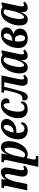

<svg xmlns="http://www.w3.org/2000/svg" viewBox="1567 -2153 816 3990"><g transform="rotate(-90 1975.0 -158.0)"><path d="M403 10Q345 10 322.5 -21Q300 -52 300 -91Q300 -110 302.5 -133.5Q305 -157 312 -188L335 -295Q343 -332 348.5 -365Q354 -398 354 -418Q354 -435 348 -449.5Q342 -464 322 -464Q297 -464 271.5 -429.5Q246 -395 225.5 -341.5Q205 -288 192 -229L144 0H14L99 -400Q103 -417 105 -429Q107 -441 107 -452Q107 -487 69 -487H57L67 -536H248L235 -443H238Q299 -546 392 -546Q445 -546 466.5 -514Q488 -482 488 -440Q488 -415 482.5 -384Q477 -353 469 -315L445 -204Q439 -177 435.5 -152Q432 -127 432 -108Q432 -89 439 -77Q446 -65 460 -65Q482 -65 504 -87L529 -54Q510 -30 478.5 -10Q447 10 403 10Z M503 230 637 -400Q641 -417 643 -429Q645 -441 645 -452Q645 -487 606 -487H595L605 -536H783L756 -412H760Q784 -472 820.5 -509Q857 -546 911 -546Q976 -546 1006.5 -499Q1037 -452 1037 -380Q1037 -330 1025 -276Q1013 -222 989.5 -171Q966 -120 932.5 -79Q899 -38 856 -14Q813 10 762 10Q737 10 717 4.5Q697 -1 684 -9Q681 12 674 38L662 91Q659 104 656.5 118Q654 132 654 144Q654 166 664.5 172.5Q675 179 697 179H731L722 230ZM753 -45Q785 -45 812.5 -77.5Q840 -110 860.5 -161.5Q881 -213 892 -271Q903 -329 903 -380Q903 -430 892 -450.5Q881 -471 864 -471Q846 -471 827 -452Q808 -433 790 -401Q772 -369 757.5 -329.5Q743 -290 735 -250L698 -73Q718 -45 753 -45Z M1266 10Q1179 10 1127 -39.5Q1075 -89 1075 -186Q1075 -254 1095.5 -318Q1116 -382 1154 -433.5Q1192 -485 1244 -515.5Q1296 -546 1359 -546Q1425 -546 1461.5 -515.5Q1498 -485 1498 -431Q1498 -377 1465 -330.5Q1432 -284 1375.5 -255Q1319 -226 1246 -226H1212Q1211 -218 1210.5 -207Q1210 -196 1210 -186Q1210 -57 1296 -57Q1328 -57 1355.5 -77.5Q1383 -98 1402 -135Q1429 -124 1429 -99Q1429 -78 1411 -52.5Q1393 -27 1357 -8.5Q1321 10 1266 10ZM1218 -284H1229Q1297 -284 1334.5 -326.5Q1372 -369 1372 -437Q1372 -460 1362.5 -475Q1353 -490 1333 -490Q1308 -490 1285 -462.5Q1262 -435 1244.5 -388.5Q1227 -342 1218 -284Z M1700 10Q1615 10 1564.5 -39.5Q1514 -89 1514 -186Q1514 -251 1533.5 -315Q1553 -379 1589.5 -431Q1626 -483 1676.5 -514.5Q1727 -546 1788 -546Q1857 -546 1892 -516Q1927 -486 1927 -442Q1927 -408 1903.5 -387Q1880 -366 1827 -366Q1827 -430 1818.5 -460Q1810 -490 1781 -490Q1751 -490 1727 -462Q1703 -434 1685.5 -388.5Q1668 -343 1658.5 -289.5Q1649 -236 1649 -184Q1649 -57 1732 -57Q1764 -57 1791 -78Q1818 -99 1837 -135Q1864 -124 1864 -99Q1864 -78 1845.5 -52.5Q1827 -27 1791 -8.5Q1755 10 1700 10Z M1951 10Q1923 10 1904 -7.5Q1885 -25 1885 -62Q1885 -81 1891 -105Q1913 -100 1928 -100Q1957 -100 1979.5 -117.5Q2002 -135 2021 -178.5Q2040 -222 2059 -299L2091 -428Q2095 -441 2095 -454Q2095 -474 2083.5 -480.5Q2072 -487 2053 -487H2040L2050 -536H2403L2332 -204Q2326 -177 2322.5 -152Q2319 -127 2319 -108Q2319 -89 2326 -77Q2333 -65 2348 -65Q2370 -65 2392 -87L2417 -54Q2398 -30 2368 -10Q2338 10 2291 10Q2233 10 2210 -21Q2187 -52 2187 -91Q2187 -110 2189.5 -133.5Q2192 -157 2199 -188L2261 -478H2166L2120 -291Q2092 -178 2068.5 -112Q2045 -46 2017.5 -18Q1990 10 1951 10Z M2566 10Q2503 10 2473.5 -37Q2444 -84 2444 -156Q2444 -206 2456 -260Q2468 -314 2491 -365Q2514 -416 2547.5 -457Q2581 -498 2624.5 -522Q2668 -546 2720 -546Q2756 -546 2786 -535.5Q2816 -525 2834 -511L2881 -536H2925L2854 -204Q2848 -177 2844.5 -152Q2841 -127 2841 -108Q2841 -89 2848 -77Q2855 -65 2870 -65Q2892 -65 2914 -87L2939 -54Q2920 -30 2889 -10Q2858 10 2811 10Q2764 10 2742 -18.5Q2720 -47 2720 -90Q2720 -98 2720.5 -107.5Q2721 -117 2723 -130H2720Q2692 -60 2656.5 -25Q2621 10 2566 10ZM2616 -65Q2639 -65 2664 -98Q2689 -131 2710 -182.5Q2731 -234 2742 -288L2779 -464Q2768 -480 2754 -485.5Q2740 -491 2728 -491Q2700 -491 2676.5 -468Q2653 -445 2634.5 -407Q2616 -369 2603.5 -324Q2591 -279 2584.5 -235Q2578 -191 2578 -156Q2578 -107 2588.5 -86Q2599 -65 2616 -65Z M3171 10Q3074 10 3023 -41Q2972 -92 2972 -186Q2972 -245 2990 -308Q3008 -371 3044 -425Q3080 -479 3135 -512.5Q3190 -546 3264 -546Q3332 -546 3366.5 -513Q3401 -480 3401 -431Q3401 -378 3363.5 -341Q3326 -304 3261 -286Q3315 -274 3345.5 -237.5Q3376 -201 3376 -149Q3376 -101 3350 -65Q3324 -29 3277.5 -9.5Q3231 10 3171 10ZM3231 -490Q3193 -490 3164.5 -440.5Q3136 -391 3121 -310H3129Q3167 -310 3200 -323Q3233 -336 3254 -363.5Q3275 -391 3275 -435Q3275 -464 3263 -477Q3251 -490 3231 -490ZM3178 -46Q3210 -46 3225 -72Q3240 -98 3240 -140Q3240 -187 3221 -217.5Q3202 -248 3173 -256Q3150 -253 3113 -252Q3109 -224 3108 -204Q3107 -184 3107 -168Q3107 -111 3125.5 -78.5Q3144 -46 3178 -46Z M3563 10Q3500 10 3470.5 -37Q3441 -84 3441 -156Q3441 -206 3453 -260Q3465 -314 3488 -365Q3511 -416 3544.5 -457Q3578 -498 3621.5 -522Q3665 -546 3717 -546Q3753 -546 3783 -535.5Q3813 -525 3831 -511L3878 -536H3922L3851 -204Q3845 -177 3841.5 -152Q3838 -127 3838 -108Q3838 -89 3845 -77Q3852 -65 3867 -65Q3889 -65 3911 -87L3936 -54Q3917 -30 3886 -10Q3855 10 3808 10Q3761 10 3739 -18.5Q3717 -47 3717 -90Q3717 -98 3717.5 -107.5Q3718 -117 3720 -130H3717Q3689 -60 3653.5 -25Q3618 10 3563 10ZM3613 -65Q3636 -65 3661 -98Q3686 -131 3707 -182.5Q3728 -234 3739 -288L3776 -464Q3765 -480 3751 -485.5Q3737 -491 3725 -491Q3697 -491 3673.5 -468Q3650 -445 3631.5 -407Q3613 -369 3600.5 -324Q3588 -279 3581.5 -235Q3575 -191 3575 -156Q3575 -107 3585.5 -86Q3596 -65 3613 -65Z"/></g></svg>

Font: Noto Serif ExtraCondensed
Style: Bold Italic
Weight: 700
Width: 2
Italic angle: -12°
Designer: Monotype Design Team
Foundry: Monotype Imaging Inc.
Version: Version 2.013; ttfautohint (v1.8.4.7-5d5b)